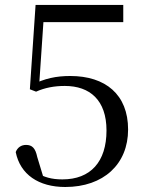

<svg xmlns="http://www.w3.org/2000/svg" viewBox="-20 -748 598 783"><path d="M246.1 14.6C402.1 14.6 502.4 -78.4 502.4 -219.8C502.4 -362.5 410.2 -438.1 266.5 -438.1C209.6 -438.1 161.3 -428.3 108.8 -400.9L139 -391.1L160.2 -703.9L141.3 -657.8H482.7V-728H125.1L101.8 -383.9L127.1 -374.2C162.1 -389.9 200.6 -397.5 244.2 -397.5C346.6 -397.5 414.3 -339.6 414.3 -215.9C414.3 -88.2 349.4 -16.4 234.5 -16.4C189 -16.4 160.7 -25.6 125.8 -44.7L159.8 -15.8L131.9 -107.6C124.3 -144.5 110.6 -157 86.2 -157C66.9 -157 51.2 -146.8 44.1 -127.8C62.4 -36.2 137.7 14.6 246.1 14.6Z"/></svg>

Font: Source Han Serif CN VF
Style: Regular
Weight: 250
Designer: Ryoko NISHIZUKA 西塚涼子 (kana & ideographs); Frank Grießhammer (Latin, Greek & Cyrillic); Wenlong ZHANG 张文龙 (bopomofo); San
Foundry: Adobe
Version: Version 2.002;hotconv 1.1.0;makeotfexe 2.6.0